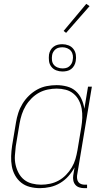

<svg xmlns="http://www.w3.org/2000/svg" viewBox="-20 -971 540 999"><path d="M188 8Q161 8 135.5 1.5Q110 -5 90.5 -20.5Q71 -36 58.5 -58.5Q46 -81 41.5 -106.5Q37 -132 38 -159Q39 -186 43 -213L63 -333Q67 -358 75 -383Q83 -408 97 -431Q111 -454 130.5 -473Q150 -492 173.5 -505Q197 -518 223 -523Q249 -528 274 -528Q302 -528 328.5 -521Q355 -514 374 -497Q393 -480 404 -456Q415 -432 419 -405L438 -520H458L381 -58Q380 -49 381.5 -39.5Q383 -30 388.5 -23Q394 -16 403 -13Q412 -10 421 -10H433V8H418Q405 8 392.5 4Q380 0 372 -9.5Q364 -19 361.5 -32Q359 -45 361 -58L368 -100Q355 -76 336 -54.5Q317 -33 292.5 -18.5Q268 -4 241 2Q214 8 188 8ZM194 -10Q217 -10 240.5 -15Q264 -20 285 -31.5Q306 -43 323.5 -61Q341 -79 353.5 -100Q366 -121 372.5 -143.5Q379 -166 383 -189L403 -309Q407 -333 408 -357.5Q409 -382 405 -405Q401 -428 390.5 -448.5Q380 -469 362.5 -483.5Q345 -498 322 -504Q299 -510 275 -510Q252 -510 228 -505Q204 -500 183 -488.5Q162 -477 144 -459Q126 -441 113.5 -420Q101 -399 93.5 -376Q86 -353 82 -330L62 -210Q59 -186 57.5 -161.5Q56 -137 61 -114Q66 -91 77 -70.5Q88 -50 105.5 -36Q123 -22 146.5 -16Q170 -10 194 -10ZM305 -599Q288 -599 272.5 -605Q257 -611 247 -624Q237 -637 235 -653.5Q233 -670 235 -687Q237 -699 243 -710Q249 -721 259.5 -728.5Q270 -736 281.5 -738.5Q293 -741 304 -741Q321 -741 336.5 -735Q352 -729 362 -716Q372 -703 374.5 -686.5Q377 -670 374 -653Q372 -641 366 -630Q360 -619 350 -611.5Q340 -604 328 -601.5Q316 -599 305 -599ZM305 -615Q314 -615 323 -617Q332 -619 339.5 -625Q347 -631 352 -639.5Q357 -648 358 -657Q361 -670 359 -683Q357 -696 349.5 -705.5Q342 -715 330 -720Q318 -725 305 -725Q296 -725 286.5 -723Q277 -721 269.5 -715Q262 -709 257 -700.5Q252 -692 251 -683Q249 -670 250.5 -657Q252 -644 259.5 -634.5Q267 -625 279.5 -620Q292 -615 305 -615ZM324 -800 311 -810 429 -951 446 -939Z"/></svg>

Font: Iosevka Curly Thin
Style: Italic
Weight: 100
Italic angle: -9°
Monospace: yes
Designer: Belleve Invis
Foundry: Belleve Invis
Version: Version 22.1.2; ttfautohint (v1.8.4)